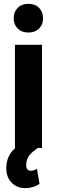

<svg xmlns="http://www.w3.org/2000/svg" viewBox="-20 -758 292 984"><path d="M50.3 -665Q50.3 -697.3 70.8 -717.8Q91.3 -738.3 125.5 -738.3Q159.7 -738.3 180.2 -717.8Q200.7 -697.3 200.7 -665Q201.2 -632.8 180.7 -612.3Q160.2 -591.3 125.5 -591.3Q90.8 -591.3 70.3 -612.3Q49.8 -632.8 50.3 -665ZM12.2 104Q12.2 39.6 59.1 0H56.6V-528.3H195.3V0H174.8Q143.6 20.5 128.9 40Q114.3 59.6 114.3 88.4Q114.3 117.2 139.2 117.2Q151.4 117.2 169.4 107.4L182.6 184.6Q150.9 206.1 108.9 206.1Q66.9 206.1 39.6 178.2Q12.2 150.4 12.2 104Z"/></svg>

Font: RobotoCondensed-Bold
Style: Bold
Weight: 700
Designer: Google
Version: Version 2.001240; 2014